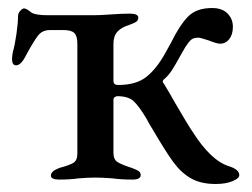

<svg xmlns="http://www.w3.org/2000/svg" viewBox="-20 -445 629 479"><path d="M361 -122Q353 -134 346 -148Q327 -180 313.5 -192.5Q300 -205 273 -205Q269 -205 266 -202.5Q263 -200 263 -196V-64Q263 -47 273.5 -40.5Q284 -34 309 -26Q320 -22 325.5 -18.5Q331 -15 331 -8Q331 3 310 3Q282 3 261 0Q235 -2 218 -2Q200 -2 176 0Q155 3 128 3Q107 3 107 -7Q107 -18 128 -26Q154 -33 163.5 -39Q173 -45 173 -62V-336Q173 -355 165.5 -362.5Q158 -370 139 -370H105Q86 -370 75.5 -357Q65 -344 46 -309Q33 -282 20 -282Q10 -282 10 -298Q10 -303 12 -315Q17 -332 21 -360Q25 -388 25 -405Q25 -412 30.5 -418Q36 -424 40 -424Q46 -424 58 -414Q68 -407 100 -407H213Q229 -407 257 -409Q283 -411 304 -411Q325 -411 325 -401Q325 -394 319.5 -390.5Q314 -387 303 -383Q283 -377 273 -366Q263 -355 263 -336V-243Q263 -233 275 -233Q320 -233 345.5 -253.5Q371 -274 392 -312L407 -339Q428 -382 449 -403.5Q470 -425 509 -425Q534 -425 547.5 -411.5Q561 -398 561 -378Q561 -359 552 -347.5Q543 -336 529 -336Q521 -336 501 -344Q480 -351 475 -351Q463 -351 457 -346Q451 -341 442 -327L430 -306Q418 -284 409 -270Q400 -256 389 -247Q386 -244 386 -242Q386 -240 387 -238.5Q388 -237 389 -236Q399 -220 417 -188Q449 -133 460 -117Q506 -44 552 -30Q577 -22 577 -8Q577 0 560 7Q543 14 518 14Q481 14 456.5 0Q432 -14 412.5 -40.5Q393 -67 361 -122Z"/></svg>

Font: EB Garamond Medium
Style: Regular
Weight: 500
Designer: Georg Duffner and Octavio Pardo
Foundry: Georg Duffner
Version: Version 1.000